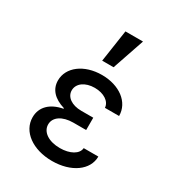

<svg xmlns="http://www.w3.org/2000/svg" viewBox="-197 -949 993 1080"><g transform="rotate(30 300.0 -409.0)"><path d="M414 -398H506C506 -487 422 -550 308 -550C192 -550 108 -485 108 -400C108 -343 145 -302 215 -281V-277C134 -262 88 -215 88 -149C88 -57 179 10 305 10C429 10 519 -54 519 -142H424C421 -102 372 -75 307 -75C234 -75 184 -109 184 -158C184 -205 231 -237 302 -237H385V-317H307C245 -317 203 -347 203 -390C203 -435 247 -467 309 -467C368 -467 412 -438 414 -398ZM413 -828H299L268 -620H342Z"/></g></svg>

Font: CommitMono
Style: 500Regular
Weight: 500
Monospace: yes
Designer: Eigil Nikolajsen
Foundry: Eigil Nikolajsen
Version: Version 1.143